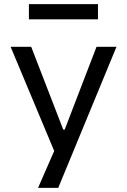

<svg xmlns="http://www.w3.org/2000/svg" viewBox="-20 -723 612 923"><path d="M163 180 257 -35V42L31 -498H130L284 -100H291L444 -498H540L260 180ZM119 -630V-703H451V-630Z"/></svg>

Font: Nunito Sans 6pt
Style: Regular
Weight: 400
Version: Version 3.101;gftools[0.9.27]